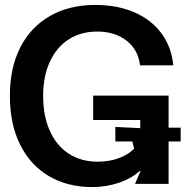

<svg xmlns="http://www.w3.org/2000/svg" viewBox="-20 -746 783 779"><path d="M664 -228H713V-172H664V0H528L550 -52H546Q514 -22 462.5 -4.5Q411 13 355 13Q253 13 177.5 -32Q102 -77 61 -160.5Q20 -244 20 -357Q20 -470 62 -553Q104 -636 182.5 -681Q261 -726 366 -726Q455 -726 524 -696.5Q593 -667 634.5 -611.5Q676 -556 683 -481H548Q541 -544 493.5 -581Q446 -618 374 -618Q308 -618 258.5 -586Q209 -554 182 -495Q155 -436 155 -357Q155 -276 182 -215.5Q209 -155 259 -122.5Q309 -90 376 -90Q423 -90 461.5 -104Q500 -118 524 -143L517 -172H448V-231L549 -226V-259H358V-358H664Z"/></svg>

Font: Non Bureau Medium
Style: Regular
Weight: 500
Designer: Jona Saucedo
Foundry: Non Foundry
Version: Version 1.000; ttfautohint (v1.8.4)